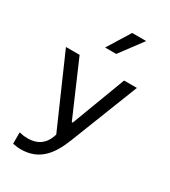

<svg xmlns="http://www.w3.org/2000/svg" viewBox="-239 -921 1098 1241"><g transform="rotate(30 310.0 -300.0)"><path d="M266 -637 370.5 -806H475L349 -637ZM45 -513.5 274 8.5 266 30.5C248 76 210.5 122 124.5 122C101.5 122 81.5 119 62 114V198.5C80 202.5 99 205.5 122.5 205.5C262 205.5 328.5 113.5 376 -8L574.5 -513.5H479L327.5 -112H320.5L147 -513.5Z"/></g></svg>

Font: Monaspace Neon
Style: Regular
Weight: 400
Designer: Riley Cran & the Lettermatic Team
Foundry: Lettermatic
Version: Version 1.200 (Monaspace Neon)